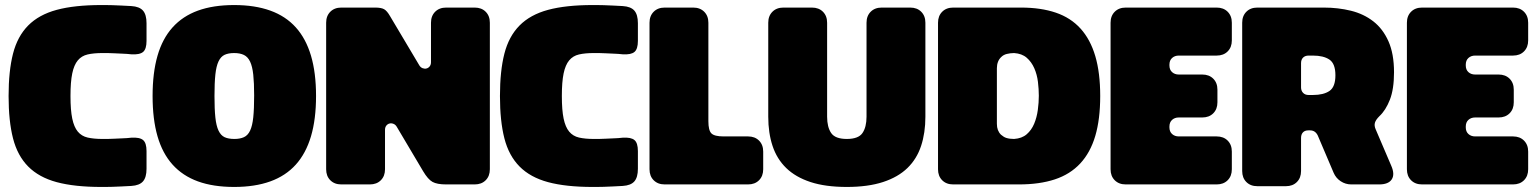

<svg xmlns="http://www.w3.org/2000/svg" viewBox="-20 -730 6084 760"><path d="M560 -132Q560 -164 546.5 -175.5Q533 -187 500 -185Q483 -183 466 -182.5Q449 -182 433.5 -181Q418 -180 405.5 -180Q393 -180 386 -180Q351 -180 327 -185.5Q303 -191 288 -209Q273 -227 266 -260.5Q259 -294 259 -350Q259 -406 266 -439.5Q273 -473 288 -491Q303 -509 327 -514.5Q351 -520 386 -520Q393 -520 405.5 -520Q418 -520 433.5 -519Q449 -518 466 -517.5Q483 -517 500 -515Q533 -513 546.5 -524.5Q560 -536 560 -568V-638Q560 -672 546 -688Q532 -704 500 -706Q481 -707 461.5 -708Q442 -709 425 -709.5Q408 -710 396.5 -710Q385 -710 381 -710Q275 -710 204.5 -691Q134 -672 91.5 -629Q49 -586 31.5 -517.5Q14 -449 14 -350Q14 -251 31.5 -182.5Q49 -114 91.5 -71Q134 -28 204.5 -9Q275 10 381 10Q385 10 396.5 10Q408 10 425 9.5Q442 9 461.5 8Q481 7 500 6Q532 4 546 -12Q560 -28 560 -62Z M907 10Q989 10 1050 -12Q1111 -34 1151 -78.5Q1191 -123 1211 -190.5Q1231 -258 1231 -350Q1231 -442 1211 -509.5Q1191 -577 1151 -621.5Q1111 -666 1050 -688Q989 -710 907 -710Q824 -710 763.5 -688Q703 -666 663 -621.5Q623 -577 603.5 -509.5Q584 -442 584 -350Q584 -258 603.5 -190.5Q623 -123 663 -78.5Q703 -34 763.5 -12Q824 10 907 10ZM908 -180Q884 -180 869 -187Q854 -194 845 -213Q836 -232 832.5 -265Q829 -298 829 -350Q829 -402 832.5 -435Q836 -468 845 -487Q854 -506 869 -513Q884 -520 907 -520Q930 -520 945.5 -512.5Q961 -505 970 -486Q979 -467 982.5 -434.5Q986 -402 986 -352Q986 -299 982.5 -265.5Q979 -232 970 -213Q961 -194 945.5 -187Q930 -180 908 -180Z M1746 -700Q1719 -700 1702.5 -683.5Q1686 -667 1686 -640V-484Q1686 -474 1681 -467.5Q1676 -461 1668.5 -459Q1661 -457 1653 -460Q1645 -463 1640 -471L1524 -666Q1512 -687 1500.5 -693.5Q1489 -700 1465 -700H1331Q1304 -700 1287.5 -683.5Q1271 -667 1271 -640V-60Q1271 -33 1287.5 -16.5Q1304 0 1331 0H1444Q1471 0 1487.5 -16.5Q1504 -33 1504 -60V-216Q1504 -226 1509 -232.5Q1514 -239 1521.5 -241Q1529 -243 1537 -240Q1545 -237 1550 -229L1655 -52Q1674 -20 1692 -10Q1710 0 1746 0H1859Q1886 0 1902.5 -16.5Q1919 -33 1919 -60V-640Q1919 -667 1902.5 -683.5Q1886 -700 1859 -700Z M2505 -132Q2505 -164 2491.5 -175.5Q2478 -187 2445 -185Q2428 -183 2411 -182.5Q2394 -182 2378.5 -181Q2363 -180 2350.5 -180Q2338 -180 2331 -180Q2296 -180 2272 -185.5Q2248 -191 2233 -209Q2218 -227 2211 -260.5Q2204 -294 2204 -350Q2204 -406 2211 -439.5Q2218 -473 2233 -491Q2248 -509 2272 -514.5Q2296 -520 2331 -520Q2338 -520 2350.5 -520Q2363 -520 2378.5 -519Q2394 -518 2411 -517.5Q2428 -517 2445 -515Q2478 -513 2491.5 -524.5Q2505 -536 2505 -568V-638Q2505 -672 2491 -688Q2477 -704 2445 -706Q2426 -707 2406.5 -708Q2387 -709 2370 -709.5Q2353 -710 2341.5 -710Q2330 -710 2326 -710Q2220 -710 2149.5 -691Q2079 -672 2036.5 -629Q1994 -586 1976.5 -517.5Q1959 -449 1959 -350Q1959 -251 1976.5 -182.5Q1994 -114 2036.5 -71Q2079 -28 2149.5 -9Q2220 10 2326 10Q2330 10 2341.5 10Q2353 10 2370 9.5Q2387 9 2406.5 8Q2426 7 2445 6Q2477 4 2491 -12Q2505 -28 2505 -62Z M2844 -190Q2808 -190 2796 -202Q2784 -214 2784 -250V-640Q2784 -667 2767.5 -683.5Q2751 -700 2724 -700H2611Q2584 -700 2567.5 -683.5Q2551 -667 2551 -640V-60Q2551 -33 2567.5 -16.5Q2584 0 2611 0H2941Q2968 0 2984.5 -16.5Q3001 -33 3001 -60V-130Q3001 -157 2984.5 -173.5Q2968 -190 2941 -190Z M3021 -268Q3021 -204 3038 -152.5Q3055 -101 3092 -65Q3129 -29 3188 -9.5Q3247 10 3332 10Q3416 10 3475.5 -9.5Q3535 -29 3572 -65Q3609 -101 3626 -152.5Q3643 -204 3643 -268V-640Q3643 -667 3626.5 -683.5Q3610 -700 3583 -700H3470Q3443 -700 3426.5 -683.5Q3410 -667 3410 -640V-268Q3410 -227 3394 -203.5Q3378 -180 3332 -180Q3286 -180 3270 -203.5Q3254 -227 3254 -268V-640Q3254 -667 3237.5 -683.5Q3221 -700 3194 -700H3081Q3054 -700 3037.5 -683.5Q3021 -667 3021 -640Z M3693 -640Q3693 -667 3709.5 -683.5Q3726 -700 3753 -700H4021Q4100 -700 4159 -680Q4218 -660 4257 -617Q4296 -574 4315.5 -508Q4335 -442 4335 -350Q4335 -258 4315.5 -192Q4296 -126 4256 -83Q4216 -40 4155.5 -20Q4095 0 4013 0H3753Q3726 0 3709.5 -16.5Q3693 -33 3693 -60ZM3926 -460V-240Q3926 -226 3930 -215.5Q3934 -205 3942 -197Q3947 -193 3952 -189.5Q3957 -186 3963.5 -184Q3970 -182 3977.5 -181Q3985 -180 3994 -180Q4025 -182 4044 -198.5Q4063 -215 4073.5 -240Q4084 -265 4088 -294.5Q4092 -324 4092 -351Q4092 -377 4088.5 -406Q4085 -435 4074 -460Q4063 -485 4044 -501.5Q4025 -518 3994 -520Q3986 -520 3979 -519Q3972 -518 3965.5 -516.5Q3959 -515 3953.5 -512Q3948 -509 3944 -505Q3935 -497 3930.5 -485.5Q3926 -474 3926 -460Z M4376 -640V-60Q4376 -33 4392.5 -16.5Q4409 0 4436 0H4796Q4823 0 4839.5 -16.5Q4856 -33 4856 -60V-130Q4856 -157 4839.5 -173.5Q4823 -190 4796 -190H4646Q4630 -190 4619.5 -199.5Q4609 -209 4609 -226V-229Q4609 -246 4619.5 -255.5Q4630 -265 4646 -265H4739Q4766 -265 4782.5 -281.5Q4799 -298 4799 -325V-375Q4799 -402 4782.5 -418.5Q4766 -435 4739 -435H4646Q4630 -435 4619.5 -444.5Q4609 -454 4609 -471V-474Q4609 -491 4619.5 -500.5Q4630 -510 4646 -510H4796Q4823 -510 4839.5 -526.5Q4856 -543 4856 -570V-640Q4856 -667 4839.5 -683.5Q4823 -700 4796 -700H4436Q4409 -700 4392.5 -683.5Q4376 -667 4376 -640Z M5070 7Q5097 7 5113.5 -9.5Q5130 -26 5130 -53V-184Q5130 -198 5137.5 -206Q5145 -214 5159 -214H5165Q5176 -214 5183.5 -209Q5191 -204 5196 -194L5259 -46Q5268 -25 5287 -12.5Q5306 0 5329 0H5439Q5476 0 5489 -20Q5502 -40 5487 -74L5425 -219Q5419 -233 5422.5 -244.5Q5426 -256 5440 -270Q5465 -293 5481.5 -335Q5498 -377 5498 -444Q5498 -517 5476 -566.5Q5454 -616 5416 -645.5Q5378 -675 5327.5 -687.5Q5277 -700 5220 -700H4957Q4930 -700 4913.5 -683.5Q4897 -667 4897 -640V-53Q4897 -26 4913.5 -9.5Q4930 7 4957 7ZM5160 -354Q5146 -354 5138 -362.5Q5130 -371 5130 -384V-480Q5130 -494 5138 -502Q5146 -510 5160 -510H5177Q5219 -510 5242.5 -494Q5266 -478 5266 -432Q5266 -386 5242.5 -370Q5219 -354 5177 -354Z M5549 -640V-60Q5549 -33 5565.5 -16.5Q5582 0 5609 0H5969Q5996 0 6012.5 -16.5Q6029 -33 6029 -60V-130Q6029 -157 6012.5 -173.5Q5996 -190 5969 -190H5819Q5803 -190 5792.5 -199.5Q5782 -209 5782 -226V-229Q5782 -246 5792.5 -255.5Q5803 -265 5819 -265H5912Q5939 -265 5955.5 -281.5Q5972 -298 5972 -325V-375Q5972 -402 5955.5 -418.5Q5939 -435 5912 -435H5819Q5803 -435 5792.5 -444.5Q5782 -454 5782 -471V-474Q5782 -491 5792.5 -500.5Q5803 -510 5819 -510H5969Q5996 -510 6012.5 -526.5Q6029 -543 6029 -570V-640Q6029 -667 6012.5 -683.5Q5996 -700 5969 -700H5609Q5582 -700 5565.5 -683.5Q5549 -667 5549 -640Z"/></svg>

Font: Bolota
Style: Bold
Weight: 240
Designer: Gabriel Pang
Version: Version 1.000